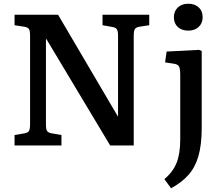

<svg xmlns="http://www.w3.org/2000/svg" viewBox="-20 -779 1189 1028"><path d="M58 0V-56L111 -65Q129 -68 135 -78Q141 -88 141 -116V-588Q141 -614 135 -623.5Q129 -633 109 -636L58 -644V-700H291L612 -154V-161V-588Q612 -613 605.5 -622.5Q599 -632 579 -635L529 -644V-700H779V-644L727 -636Q708 -633 702 -623Q696 -613 696 -585V0H570L227 -572L226 -565V-112Q226 -86 232.5 -77Q239 -68 258 -65L309 -56V0ZM988 -615Q953 -615 932 -634.5Q911 -654 911 -686Q911 -719 932 -739Q953 -759 988 -759Q1023 -759 1044 -739.5Q1065 -720 1065 -687Q1065 -655 1044 -635Q1023 -615 988 -615ZM896 229 860 180Q906 142 925.5 93Q945 44 945 -32V-376Q945 -411 938.5 -423Q932 -435 910 -438L864 -445L872 -503L1046 -512L1060 -506V-95Q1060 -4 1042.5 56.5Q1025 117 989 157.5Q953 198 896 229Z"/></svg>

Font: Literata Medium
Style: Regular
Weight: 500
Designer: Latin by Veronika Burian and Jose Scaglione. Greek by Irene Vlachou. Cyrillic by Vera Evstafieva.
Foundry: TypeTogether
Version: Version 3.103; ttfautohint (v1.8.4.7-5d5b);gftools[0.9.29]